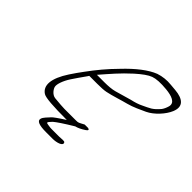

<svg xmlns="http://www.w3.org/2000/svg" viewBox="-144 -653 938 938"><g transform="rotate(45 325.5 -184.0)"><path d="M255.1 -260C296.2 -307 328.4 -346 379.1 -392C409.4 -419 434.2 -437 453.7 -444C473.1 -451 503.1 -453 544.1 -449C585.2 -445 622.3 -433 613 -400C609.1 -386 603.2 -374 597.3 -366C566.5 -330 553.5 -328 516.7 -310C500.7 -302 481.8 -296 459.3 -291C421.9 -280 394 -272 375.5 -267C357 -262 333.1 -260 306.1 -260ZM339.8 -30H260.8C247.8 -30 224.8 -32 192.2 -35C170.2 -37 152.5 -62 150.9 -75C148.3 -90 159.1 -122 179.4 -153C191.7 -172 208 -195 227.8 -223L232.3 -230H286.3C312.3 -230 332.8 -231 347.2 -234C378.2 -240 428.6 -257 460.5 -265C489 -272 529.3 -291 552.7 -302C590.6 -320 629.8 -363 644.5 -399C665.1 -449 635 -473 578.4 -478C567.9 -479 556.4 -480 543.9 -481C515.4 -484 487.9 -481 460.5 -472C417.1 -455 367.4 -417 312.8 -359C271.1 -317 234.5 -273 200.3 -226L178.5 -196C171.6 -186 164.7 -176 156.8 -164C108.3 -90 104.7 -38 141.9 -14C157 -4 212 0 307 0C269.2 24 248.8 39 243.8 45C233.9 57 215 73 212.2 87C207.3 105 229.9 114 276.9 114H323.9C348.9 114 386.8 104 375.6 86C371.6 80 352.6 84 338.6 84H289.6C283.6 84 274.6 84 264.6 82C244.1 79 242.1 79 264.9 55C278.8 43 310.2 22 358.4 -7C371.9 -10 388.9 -18 406.8 -30C418.7 -38 419.2 -43 408.7 -46H384.7C356.3 -31 357.8 -30 339.8 -30Z"/></g></svg>

Font: MewTooHand
Style: UltimateIta
Weight: 400
Designer: Mew Too, Robert Jablonski
Version: Version 0.77